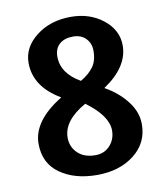

<svg xmlns="http://www.w3.org/2000/svg" viewBox="-75 -706 676 776"><g transform="rotate(-10 262.5 -318.0)"><path d="M50 -159Q50 -253 173 -328Q67 -390 67 -488Q67 -552 125 -597Q183 -642 267 -642Q345 -642 399.5 -598.5Q454 -555 454 -492Q454 -404 351 -335Q404 -306 439.5 -261Q475 -216 475 -165Q475 -88 414.5 -41Q354 6 262 6Q170 6 110 -36.5Q50 -79 50 -159ZM170 -163Q170 -125 196.5 -99.5Q223 -74 269 -74Q306 -74 329 -99.5Q352 -125 352 -161Q352 -221 264 -286Q170 -233 170 -163ZM334 -491Q334 -522 314.5 -542Q295 -562 262 -562Q227 -562 206.5 -544Q186 -526 186 -493Q186 -424 263 -380Q297 -400 315.5 -425Q334 -450 334 -491Z"/></g></svg>

Font: Amaranth
Style: Regular
Weight: 400
Designer: Gesine Todt
Foundry: Gesine Todt
Version: Version 1.000